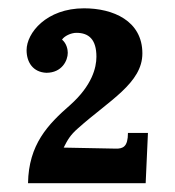

<svg xmlns="http://www.w3.org/2000/svg" viewBox="-20 -736 415 455"><path d="M127 -642.1C132.3 -650.4 147.9 -658.2 161.1 -658.2C190.4 -658.2 208.5 -642.6 208.5 -601.6C208.5 -575.2 197.8 -533.2 146.5 -487.3C93.3 -440.9 47.9 -393.6 46.4 -301.8H325.2L330.6 -420.9H283.2C283.2 -388.2 271.5 -383.3 253.9 -383.8L130.9 -386.2C140.1 -404.3 146 -415.5 165 -432.1C238.8 -498 317.4 -539.1 317.4 -609.4C317.4 -687 247.6 -716.3 179.2 -716.3C89.8 -716.3 43 -657.7 43 -617.2C43 -587.9 58.6 -564.9 89.8 -563.5C127 -563.5 140.6 -592.8 140.6 -610.8C140.6 -618.2 138.2 -632.8 127 -642.1Z"/></svg>

Font: Parastoo
Style: Bold
Weight: 700
Foundry: Saber Rastikerdar (saber.rastikerdar@gmail.com)
Version: Version 2.0.1